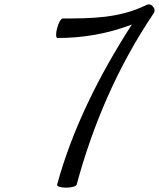

<svg xmlns="http://www.w3.org/2000/svg" viewBox="-20 -850 732 884"><path d="M245 -675C357 -675 472 -693 587 -737C435 -501 312 -253 243 0C241 8 259 14 284 14C309 14 331 8 333 0C406 -270 519 -539 687 -788C694 -798 693 -810 685 -818C679 -829 666 -833 654 -827C529 -765 396 -765 269 -765C261 -765 249 -745 243 -720C236 -695 237 -675 245 -675Z"/></svg>

Font: Nupuram Condensed Oblique
Style: Regular
Weight: 400
Width: 3
Designer: Santhosh Thottingal (santhosh.thottingal@gmail.com)
Foundry: SMC
Version: Version 1.000